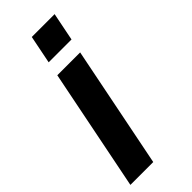

<svg xmlns="http://www.w3.org/2000/svg" viewBox="-263 -548 769 769"><g transform="rotate(-45 121.5 -164.0)"><path d="M-33.2 185.5 70.3 -332H199.7L96.2 185.5ZM82.5 -393.1 106.4 -512.7H235.8L211.9 -393.1Z"/></g></svg>

Font: Sansation
Style: Bold Italic
Weight: 700
Designer: Bernd Montag
Version: Version 1.301